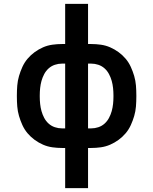

<svg xmlns="http://www.w3.org/2000/svg" viewBox="-20 -755 790 990"><path d="M316 215V8H300Q275 8 250 4.5Q225 1 202 -9Q179 -19 158.5 -34Q138 -49 122 -68Q106 -87 95.5 -110Q85 -133 78 -157Q71 -181 69 -206Q67 -231 67 -256V-264Q67 -289 69 -314Q71 -339 78 -363Q85 -387 95.5 -410Q106 -433 122 -452Q138 -471 158.5 -486Q179 -501 202 -511Q225 -521 250 -524.5Q275 -528 300 -528H316V-735H434V-528H450Q475 -528 500 -524.5Q525 -521 548 -511Q571 -501 591.5 -486Q612 -471 628 -452Q644 -433 654.5 -410Q665 -387 672 -363Q679 -339 681 -314Q683 -289 683 -264V-256Q683 -231 681 -206Q679 -181 672 -157Q665 -133 654.5 -110Q644 -87 628 -68Q612 -49 591.5 -34Q571 -19 548 -9Q525 1 500 4.5Q475 8 450 8H434V215ZM300 -93H316V-427H300Q281 -427 263 -421Q245 -415 231 -402.5Q217 -390 208 -373Q199 -356 194 -338Q189 -320 187 -301Q185 -282 185 -264V-256Q185 -238 187 -219Q189 -200 194 -182Q199 -164 208 -147Q217 -130 231 -117.5Q245 -105 263 -99Q281 -93 300 -93ZM434 -93H450Q469 -93 487 -99Q505 -105 519 -117.5Q533 -130 542 -147Q551 -164 556 -182Q561 -200 563 -219Q565 -238 565 -256V-264Q565 -282 563 -301Q561 -320 556 -338Q551 -356 542 -373Q533 -390 519 -402.5Q505 -415 487 -421Q469 -427 450 -427H434Z"/></svg>

Font: Zed Sans Extended
Style: Bold
Weight: 700
Width: 7
Designer: Belleve Invis
Foundry: Belleve Invis
Version: Version 1.0.0; ttfautohint (v1.8.4)